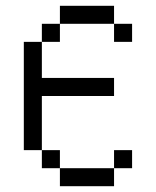

<svg xmlns="http://www.w3.org/2000/svg" viewBox="-20 -645 540 665"><path d="M437.5 -62.5V-125H375V-62.5H187.5V0H375V-62.5ZM375 -312.5V-375H125Q125 -375 125 -500H62.5Q62.5 -500 62.5 -125H125V-62.5H187.5V-125H125V-312.5ZM437.5 -500V-562.5H375V-500ZM125 -500H187.5V-562.5H125ZM187.5 -562.5H375V-625H187.5Z"/></svg>

Font: Unifont
Style: Regular
Weight: 500
Version: Version 15.1.04